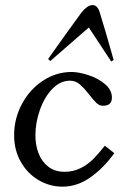

<svg xmlns="http://www.w3.org/2000/svg" viewBox="-20 -714 481 744"><path d="M413.6 -335.9Q413.6 -365.7 386.5 -388.4Q359.4 -411.1 322 -423.1Q284.7 -435.1 257.3 -435.1Q197.8 -435.1 146.5 -401.4Q95.2 -367.7 64.9 -311Q34.7 -254.4 34.7 -189.9Q34.7 -132.8 60.3 -87.4Q85.9 -42 128.9 -16.4Q171.9 9.3 222.7 9.3Q279.3 9.3 330.8 -27.1Q382.3 -63.5 422.9 -120.6L386.2 -149.4Q361.8 -118.2 340.8 -97.2Q319.8 -76.2 292 -62.3Q264.2 -48.3 230 -48.3Q192.9 -48.3 167.5 -67.9Q142.1 -87.4 129.6 -119.4Q117.2 -151.4 117.2 -189.5Q117.2 -238.3 134.5 -287.8Q151.9 -337.4 182.6 -369.4Q213.4 -401.4 251 -401.4Q272.5 -401.4 289.1 -387.2Q305.7 -373 326.2 -346.7Q343.3 -324.7 354.2 -314.5Q365.2 -304.2 378.4 -304.2Q396.5 -304.2 405 -312Q413.6 -319.8 413.6 -335.9ZM365.7 -668.5Q356.9 -694.3 338.4 -694.3Q328.1 -694.3 316.9 -686.3Q305.7 -678.2 296.4 -666.5Q275.9 -638.7 232.7 -578.6Q189.5 -518.6 166.5 -485.4L174.8 -477.5L324.2 -607.4L411.1 -475.6L420.4 -481.4Q411.6 -513.7 390.9 -584.7Q370.1 -655.8 365.7 -668.5Z"/></svg>

Font: Radley
Style: Italic
Weight: 400
Italic angle: -12°
Designer: Vernon Adams
Foundry: Vernon Adams
Version: Version 1.003; ttfautohint (v1.6)